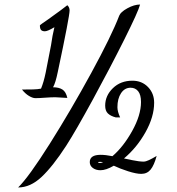

<svg xmlns="http://www.w3.org/2000/svg" viewBox="-20 -740 783 847"><path d="M506 -671Q512 -687 542 -703.5Q572 -720 598 -720Q590 -689 528 -565Q466 -441 390.5 -302.5Q315 -164 272 -97Q213 -6 163.5 40.5Q114 87 60 87Q107 41 200 -106.5Q293 -254 382.5 -418Q472 -582 506 -671ZM77 -345Q106 -345 126 -345.5Q146 -346 161 -349Q173 -378 181.5 -419.5Q190 -461 205 -540Q211 -583 220 -620Q190 -602 178 -602Q167 -602 161.5 -607.5Q156 -613 156 -628Q156 -630 193 -655Q260 -703 277 -717Q287 -708 287 -694Q287 -668 235 -423Q225 -374 214 -355Q240 -355 255.5 -345Q271 -335 277 -308Q235 -311 224 -311Q206 -311 178 -309Q152 -307 136 -307Q124 -307 107.5 -317Q91 -327 77 -345ZM482 -9Q448 11 423 11Q403 11 389.5 1Q376 -9 376 -25Q376 -57 424 -57Q446 -57 476 -51Q524 -92 563 -162Q602 -232 602 -290Q602 -322 589.5 -337.5Q577 -353 556 -353Q530 -353 514 -329Q498 -305 498 -267Q498 -248 510 -222H491Q468 -228 456 -239.5Q444 -251 444 -274Q444 -318 478 -351Q512 -384 564 -384Q606 -384 633 -356Q660 -328 660 -287Q660 -225 622 -157Q584 -89 527 -41Q532 -40 563 -33.5Q594 -27 615 -27Q629 -27 671 -52Q660 -11 644.5 8Q629 27 603 27Q581 27 545 15.5Q509 4 482 -9ZM435 -25Q429 -26 421 -26Q413 -26 413 -24Q413 -21 421 -21Q427 -21 435 -25Z"/></svg>

Font: Dancing Script
Style: Bold
Weight: 700
Designer: Pablo Impallari
Foundry: Pablo Impallari
Version: Version 2.000